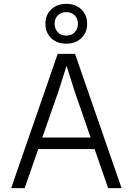

<svg xmlns="http://www.w3.org/2000/svg" viewBox="-20 -978 690 998"><path d="M141 -203V-263H513V-203ZM280 -698H370L612 0H542L367 -506L326 -636L284 -504L108 0H38ZM324 -751Q276 -751 246 -780Q216 -809 216 -854Q216 -900 246 -929Q276 -958 324 -958Q373 -958 403 -929Q433 -900 433 -854Q433 -809 403 -780Q373 -751 324 -751ZM324 -793Q352 -793 368.5 -810.5Q385 -828 385 -854Q385 -881 368.5 -898Q352 -915 324 -915Q297 -915 280.5 -898Q264 -881 264 -855Q264 -828 280.5 -810.5Q297 -793 324 -793Z"/></svg>

Font: Azeret Mono ExtraLight
Style: Regular
Weight: 250
Designer: Martin Vácha
Foundry: Displaay
Version: Version 1.002